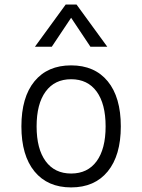

<svg xmlns="http://www.w3.org/2000/svg" viewBox="-20 -815 626 845"><path d="M293 9.8Q189.5 9.8 131.8 -60.5Q74.2 -130.9 74.2 -258.8Q74.2 -387.2 131.8 -457.3Q189.5 -527.3 293 -527.3Q396.5 -527.3 454.1 -457.3Q511.7 -387.2 511.7 -258.8Q511.7 -130.9 454.1 -60.5Q396.5 9.8 293 9.8ZM293 -51.3Q365.7 -51.3 405.3 -105.5Q444.8 -159.7 444.8 -258.8Q444.8 -357.9 405.3 -412.1Q365.7 -466.3 293 -466.3Q220.7 -466.3 180.9 -412.1Q141.1 -357.9 141.1 -258.8Q141.1 -159.7 180.9 -105.5Q220.7 -51.3 293 -51.3ZM133.8 -609.4 269 -794.9H316.9L452.1 -609.4H377.9L293 -736.8L208 -609.4Z"/></svg>

Font: CaskaydiaMono NF Light
Style: Regular
Weight: 300
Designer: Aaron Bell
Foundry: Saja Typeworks
Version: Version 2111.001; ttfautohint (v1.8.4);Nerd Fonts 3.1.1